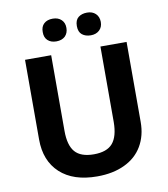

<svg xmlns="http://www.w3.org/2000/svg" viewBox="-98 -999 952 1091"><g transform="rotate(-10 378.0 -453.5)"><path d="M670.9 -713.9V-252Q670.9 -172.9 635.7 -113.3Q600.6 -53.7 533.2 -22Q466.3 9.8 375 9.8Q237.3 9.8 161.1 -60.5Q85 -130.9 85 -253.9V-713.9H235.8V-276.9Q235.8 -194.3 269 -155.8Q302.7 -117.2 377.9 -117.2Q453.1 -117.2 486.3 -156.2Q519.5 -195.3 520 -277.8V-713.9ZM478.5 -917Q508.8 -917 527.3 -899.4Q545.9 -881.8 546.4 -851.6Q546.4 -821.3 527.3 -803.7Q508.3 -786.1 478 -786.1Q447.3 -786.1 427.7 -801.8Q408.2 -817.4 408.2 -851.6Q408.2 -885.7 427.7 -901.4Q447.3 -917 478.5 -917ZM211.4 -851.6Q210.9 -882.8 229.5 -899.9Q248 -917 279.8 -917Q311.5 -917 330.1 -898.9Q348.6 -880.9 348.1 -851.6Q348.1 -822.3 329.6 -803.7Q310.5 -786.1 279.3 -786.1Q248 -786.1 229.5 -803.2Q210.9 -820.3 211.4 -851.6Z"/></g></svg>

Font: OpenSans-Bold
Style: Bold
Weight: 700
Foundry: Ascender Corporation
Version: Version 1.10